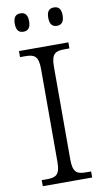

<svg xmlns="http://www.w3.org/2000/svg" viewBox="-99 -953 546 999"><g transform="rotate(-10 174.0 -453.0)"><path d="M261 -809C283 -809 299 -821 299 -858C299 -895 283 -906 261 -906C239 -906 223 -895 223 -858C223 -821 239 -809 261 -809ZM84 -809C106 -809 122 -821 122 -858C122 -895 106 -906 84 -906C62 -906 46 -895 46 -858C46 -821 62 -809 84 -809ZM43 0H304V-32H278C231 -32 208 -42 208 -111V-603C208 -672 231 -682 278 -682H304V-714H43V-682H70C117 -682 140 -672 140 -603V-111C140 -42 117 -32 70 -32H43Z"/></g></svg>

Font: Noto Serif Light
Style: Regular
Weight: 300
Designer: Monotype Design Team
Foundry: Monotype Imaging Inc.
Version: Version 2.013